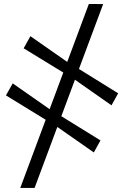

<svg xmlns="http://www.w3.org/2000/svg" viewBox="-20 -785 642 966"><path d="M82 160.5 427 -765 499 -764.5 154 160.5ZM452 -18 256 -155 215.5 -179 10 -305 44 -365.5 238.5 -229.5 277 -207.5 485.5 -78.5ZM541 -255 345.5 -392 305 -416 99 -542 133 -603 327.5 -467 366 -445 574.5 -315.5Z"/></svg>

Font: Merriweather 72pt Medium
Style: Italic
Weight: 500
Italic angle: -7.8°
Version: Version 2.101